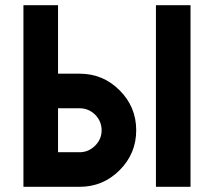

<svg xmlns="http://www.w3.org/2000/svg" viewBox="-20 -720 824 740"><path d="M70.3 -700V0H203.7H287Q377 0 441 -64Q505 -128 505 -218Q505 -308 441 -372Q377 -436 287 -436H203.7V-700ZM581 -700V0H714.3V-700ZM203.7 -302.7H287Q321.3 -302.7 346.7 -278Q371.7 -252.3 371.7 -218Q371.7 -183.7 346.7 -158.7Q321.3 -133.3 287 -133.3H203.7Z"/></svg>

Font: Unageo Variable
Style: Regular
Weight: 300
Designer: Richard Sepsi
Foundry: Richard Sepsi
Version: Version 2.200